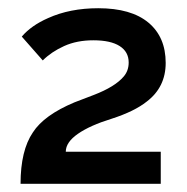

<svg xmlns="http://www.w3.org/2000/svg" viewBox="-20 -836 456 467"><path d="M371 -467H140Q140 -490 169.5 -510.5Q199 -531 251 -547Q307 -565 337 -589Q383 -624 383 -683Q383 -746 341 -781Q299 -816 219 -816Q150 -816 97 -792Q56 -774 33 -747L84 -689Q105 -710 136 -724Q167 -738 207 -738Q249 -738 271 -724Q293 -710 293 -684Q293 -664 281 -650Q260 -625 208 -605L161 -587Q87 -556 60 -514Q30 -470 30 -389H371Z"/></svg>

Font: RT Raleway Bold
Style: Regular
Weight: 400
Designer: Matt McInerney, Pablo Impallari, Rodrigo Fuenzalida — Edited by Milan Moffatt in April 2016
Foundry: Matt McInerney, Pablo Impallari, Rodrigo Fuenzalida — Edited by Milan Moffatt in April 2016
Version: Version 3.001